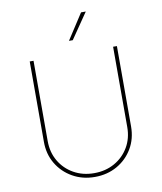

<svg xmlns="http://www.w3.org/2000/svg" viewBox="-102 -1041 954 1134"><g transform="rotate(-10 375.0 -474.0)"><path d="M613.6 -727.3H636.4V-245.7Q636.4 -171.9 602.1 -113.8Q567.8 -55.8 508.9 -22.2Q449.9 11.4 375 11.4Q300.8 11.4 241.5 -22.4Q182.2 -56.1 147.7 -114.2Q113.3 -172.2 113.6 -245.7V-727.3H136.4V-245.7Q136.4 -178.3 167.4 -125.4Q198.5 -72.4 252.5 -41.9Q306.5 -11.4 375 -11.4Q443.5 -11.4 497.5 -41.9Q551.5 -72.4 582.6 -125.4Q613.6 -178.3 613.6 -245.7ZM362.9 -806.8 462.4 -960.2H490.8L385.7 -806.8Z"/></g></svg>

Font: Inter Thin BETA
Style: Regular
Weight: 100
Designer: Rasmus Andersson
Foundry: rsms
Version: Version 3.011;git-f93a4a705